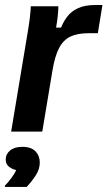

<svg xmlns="http://www.w3.org/2000/svg" viewBox="-22 -525 429 766"><path d="M22.5 0 85.8 -380Q92.5 -417.5 96.7 -451.2Q100.8 -485 100.8 -500H210.8Q210.8 -483.3 208.3 -460Q205.8 -436.7 201.7 -415H221.7Q230.8 -438.3 246.7 -459.2Q262.5 -480 289.6 -492.5Q316.7 -505 358.3 -505H386.7L368.3 -392.5H330.8Q286.7 -392.5 258.3 -378.8Q230 -365 213.3 -332.5Q196.7 -300 187.5 -245L146.7 0ZM-2.5 220.8V215.8Q10 203.3 23.3 185.4Q36.7 167.5 42.5 153.3Q28.3 150.8 14.6 140.8Q0.8 130.8 0.8 110.8Q0.8 90 18.3 75.4Q35.8 60.8 66.7 60.8Q102.5 60.8 119.6 78.8Q136.7 96.7 136.7 123.3Q136.7 150 120.4 175Q104.2 200 84.2 220.8Z"/></svg>

Font: Familjen Grotesk SemiBold
Style: Italic
Weight: 600
Italic angle: -9.46201°
Designer: Anders Wikstroem, Jonas Baeckman, Matilda Gysing, Kristian Moeller
Foundry: Familjen STHLM AB
Version: Version 2.002